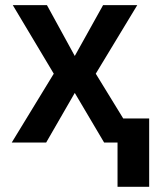

<svg xmlns="http://www.w3.org/2000/svg" viewBox="-20 -550 596 741"><path d="M268.6 -334 377.9 -530.3H509.8L349.6 -265.6L455.6 -92.8H555.7V170.9H433.6V0H381.8L268.6 -191.4L158.2 0H25.4L187.5 -265.6L29.3 -530.3H161.1Z"/></svg>

Font: Pretendard SemiBold
Style: Regular
Weight: 600
Designer: Base glyphs from Inter by Rasmus Andersson; Hangeul glyphs from Noto Sans CJK(Source Han Sans) by Jang Soo-young and Kan
Foundry: Kil Hyung-jin
Version: Version 1.309